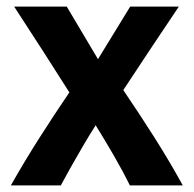

<svg xmlns="http://www.w3.org/2000/svg" viewBox="-20 -556 589 584"><path d="M536 8Q496 -65 449 -139Q402 -213 355 -282Q397 -346 439 -409Q481 -472 524 -536H376Q351 -495 325.5 -453.5Q300 -412 275 -371H281L183 -536H23Q66 -470 108 -405Q150 -340 191 -275Q146 -209 99.5 -136Q53 -63 13 8H165Q176 -13 194 -45Q212 -77 232.5 -112Q253 -147 271 -175Q299 -130 327 -81.5Q355 -33 375 8Z"/></svg>

Font: Repo Bold
Style: Bold
Weight: 700
Designer: Stefan Peev
Foundry: Context Ltd
Version: Version 1.502